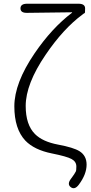

<svg xmlns="http://www.w3.org/2000/svg" viewBox="-20 -815 488 1031"><path d="M403 177Q381 206 360 190Q339 174 361 145L369 134Q379 121 387 106Q390 101 390 79Q390 53 364.5 39Q339 25 259 9Q164 -10 116 -60Q57 -123 57 -244Q57 -369 166 -529Q259 -665 366 -746Q370 -749 365 -749L126 -746Q90 -745 90 -770Q90 -795 126 -795H401Q437 -795 437 -770Q437 -745 435 -745Q433 -745 423 -737Q320 -661 225 -521Q118 -364 118 -246Q118 -145 168 -95Q209 -54 292 -38.5Q375 -23 407 -3Q445 21 445 69Q445 121 403 177Z"/></svg>

Font: Resource Han Rounded CN Light
Style: Regular
Weight: 300
Designer: Cyano Hao (round all glyphs); Ryoko NISHIZUKA 西塚涼子 (kana, bopomofo & ideographs); Paul D. Hunt (Latin, Greek & Cyrillic)
Foundry: Cyano Hao
Version: 0.990